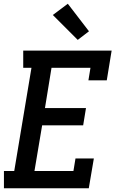

<svg xmlns="http://www.w3.org/2000/svg" viewBox="-20 -1005 640 1025"><path d="M1 0V-92H56L148 -643H104V-735H576L550 -576H452L463 -643H255L220 -428H439L424 -336H205L164 -92H372L383 -159H481L454 0ZM395 -792 262 -925 342 -985 455 -838Z"/></svg>

Font: Iosevka Etoile SmBdObl
Style: Regular
Weight: 600
Italic angle: -9°
Designer: Belleve Invis
Foundry: Belleve Invis
Version: Version 15.5.2; ttfautohint (v1.8.4)